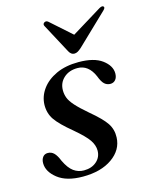

<svg xmlns="http://www.w3.org/2000/svg" viewBox="-103 -725 631 802"><g transform="rotate(-15 212.0 -324.0)"><path d="M166.5 -14.5Q200 -14.5 221.2 -33Q242.5 -51.5 242.5 -80.5Q242.5 -103 227.2 -125.8Q212 -148.5 166.5 -187Q116 -228.5 96.5 -256.5Q77 -284.5 77.5 -321.5Q78.5 -358 101 -389Q123.5 -420 164.2 -438.8Q205 -457.5 260.5 -457.5Q327.5 -457.5 362.2 -431.8Q397 -406 397.5 -373Q397.5 -355 389 -345Q380.5 -335 366.5 -335Q352 -335 341.2 -344.8Q330.5 -354.5 321 -380Q297.5 -434.5 250 -434.5Q213.5 -434.5 190.5 -413.5Q167.5 -392.5 167.5 -360Q167.5 -343 173.5 -327.2Q179.5 -311.5 197 -291.8Q214.5 -272 248.5 -243Q299.5 -200.5 317.2 -173.5Q335 -146.5 333.5 -112.5Q331.5 -59 283 -24.8Q234.5 9.5 156 9.5Q85.5 9.5 47.2 -20.8Q9 -51 9 -87.5Q9 -103.5 16.8 -113.8Q24.5 -124 38.5 -124Q54 -124 65 -113.2Q76 -102.5 86 -77.5Q102.5 -43 122.2 -28.8Q142 -14.5 166.5 -14.5ZM285.5 -512.5Q276.5 -504.5 269.2 -500.2Q262 -496 254 -496Q240 -496 231 -512.5L163.5 -638.5Q157.5 -648.5 166 -654.5Q175 -660 183.5 -652.5L273.5 -572.5L404 -652.5Q417.5 -660 422.5 -654.5Q428 -649 417 -638.5Z"/></g></svg>

Font: Fraunces 72pt S000
Style: Italic
Weight: 400
Italic angle: -16°
Version: Version 1.000; ttfautohint (v1.8.3)